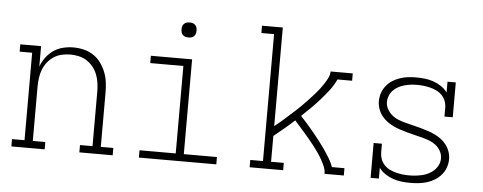

<svg xmlns="http://www.w3.org/2000/svg" viewBox="-49 -860 2499 993"><g transform="rotate(5 1200.0 -363.5)"><path d="M37 0V-38H102V-492H37V-530H145V-424Q154 -449 170.5 -471.5Q187 -494 209.5 -509.5Q232 -525 259 -531.5Q286 -538 313 -538Q340 -538 367 -531.5Q394 -525 416.5 -510Q439 -495 455 -473Q471 -451 481 -426Q491 -401 494.5 -374Q498 -347 498 -320V-38H563V0H390V-38H455V-320Q455 -342 452 -364.5Q449 -387 441 -408Q433 -429 419 -447Q405 -465 386 -477.5Q367 -490 344.5 -495Q322 -500 300 -500Q278 -500 255.5 -495Q233 -490 214 -477.5Q195 -465 181 -447Q167 -429 159 -408Q151 -387 148 -364.5Q145 -342 145 -320V-38H210V0Z M699 0V-38H887V-492H715V-530H929V-38H1101V0ZM900 -641Q892 -641 884.5 -643Q877 -645 871 -651Q865 -657 863 -664.5Q861 -672 861 -680Q861 -688 863 -695.5Q865 -703 871 -709Q877 -715 884.5 -717Q892 -719 900 -719Q908 -719 915.5 -717Q923 -715 929 -709Q935 -703 937 -695.5Q939 -688 939 -680Q939 -672 937 -664.5Q935 -657 929 -651Q923 -645 915.5 -643Q908 -641 900 -641Z M1274 0V-38H1340V-697H1274V-735H1382V-223Q1396 -234 1409 -245Q1422 -256 1435 -267.5Q1448 -279 1460.5 -290.5Q1473 -302 1486 -313.5Q1499 -325 1511 -337Q1523 -349 1535 -361.5Q1547 -374 1558.5 -386.5Q1570 -399 1581.5 -412Q1593 -425 1603.5 -439Q1614 -453 1623 -467Q1632 -481 1640 -497Q1648 -513 1648 -530H1763V-492H1687Q1673 -461 1652.5 -434.5Q1632 -408 1610 -383Q1588 -358 1564 -334Q1540 -310 1516 -288Q1534 -269 1551 -249.5Q1568 -230 1584.5 -210Q1601 -190 1617 -169.5Q1633 -149 1647.5 -128Q1662 -107 1675.5 -85Q1689 -63 1698 -38H1763V0H1663Q1663 -20 1655 -38.5Q1647 -57 1637 -74.5Q1627 -92 1615.5 -108.5Q1604 -125 1592 -140.5Q1580 -156 1567 -171.5Q1554 -187 1541 -202Q1528 -217 1514.5 -232Q1501 -247 1488 -262Q1462 -238 1435.5 -216Q1409 -194 1382 -172V-38H1448V0Z M2109 8Q2086 8 2063.5 5.5Q2041 3 2019 -4.5Q1997 -12 1977.5 -25Q1958 -38 1945 -56V0H1902V-181H1945V-136Q1945 -118 1951 -101.5Q1957 -85 1969 -72Q1981 -59 1997 -51Q2013 -43 2030 -38.5Q2047 -34 2064.5 -32Q2082 -30 2100 -30Q2117 -30 2134.5 -32Q2152 -34 2168.5 -38Q2185 -42 2200.5 -50Q2216 -58 2228.5 -70Q2241 -82 2248.5 -98Q2256 -114 2256 -132Q2256 -152 2246 -170Q2236 -188 2220.5 -200Q2205 -212 2186.5 -219Q2168 -226 2148.5 -231Q2129 -236 2110 -240.5Q2091 -245 2071.5 -250.5Q2052 -256 2033 -262Q2014 -268 1996.5 -276.5Q1979 -285 1963 -297Q1947 -309 1935 -325Q1923 -341 1916.5 -360Q1910 -379 1910 -399Q1910 -421 1917 -441.5Q1924 -462 1937.5 -479Q1951 -496 1969 -507.5Q1987 -519 2007.5 -526Q2028 -533 2049 -535.5Q2070 -538 2092 -538Q2114 -538 2137 -535.5Q2160 -533 2181.5 -525.5Q2203 -518 2222.5 -505Q2242 -492 2255 -474V-530H2298V-349H2255V-394Q2255 -412 2249 -428.5Q2243 -445 2231 -458Q2219 -471 2203 -479Q2187 -487 2170 -491.5Q2153 -496 2135.5 -498Q2118 -500 2101 -500Q2101 -500 2101 -500Q2101 -500 2100 -500Q2083 -500 2066.5 -498Q2050 -496 2034 -491.5Q2018 -487 2003 -479Q1988 -471 1976.5 -459Q1965 -447 1958.5 -431Q1952 -415 1952 -399Q1952 -379 1962 -361Q1972 -343 1987.5 -330.5Q2003 -318 2021.5 -311Q2040 -304 2059 -299Q2078 -294 2097.5 -289.5Q2117 -285 2136 -279.5Q2155 -274 2174 -268Q2193 -262 2211 -253.5Q2229 -245 2245 -233Q2261 -221 2273 -205Q2285 -189 2291.5 -170Q2298 -151 2298 -131Q2298 -109 2290.5 -88Q2283 -67 2269 -50.5Q2255 -34 2236 -22Q2217 -10 2196 -3.5Q2175 3 2153 5.5Q2131 8 2109 8Z"/></g></svg>

Font: Iosevka Curly Slab XLtEx
Style: Regular
Weight: 200
Width: 7
Monospace: yes
Designer: Belleve Invis
Foundry: Belleve Invis
Version: Version 11.1.0; ttfautohint (v1.8.3)